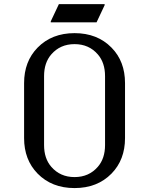

<svg xmlns="http://www.w3.org/2000/svg" viewBox="-20 -909 728 938"><path d="M195.3 -200.2Q195.3 -134.8 230.5 -94.2Q273.9 -43.9 344.2 -43.9Q414.6 -43.9 458 -94.2Q493.2 -134.8 493.2 -200.2V-537.1Q493.2 -602.5 458 -643.1Q414.6 -693.4 344.2 -693.4Q273.9 -693.4 230.5 -643.1Q195.3 -602.5 195.3 -537.1ZM97.7 -234.4V-502.9Q97.7 -608.9 163.6 -676.3Q232.9 -747.1 344.2 -747.1Q455.6 -747.1 524.9 -676.3Q590.8 -609.4 590.8 -502.9V-234.4Q590.8 -128.4 524.9 -61Q455.6 9.8 344.2 9.8Q232.9 9.8 163.6 -61Q97.7 -128.4 97.7 -234.4ZM228 -799.8V-804.7L267.6 -888.7H491.2V-883.8L451.7 -799.8Z"/></svg>

Font: Nova Slim
Style: Book
Weight: 400
Version: Version 2.000